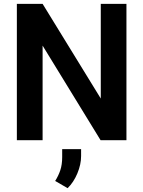

<svg xmlns="http://www.w3.org/2000/svg" viewBox="-20 -731 748 1001"><path d="M639.2 -710.9V0H504.4L202.1 -493.2V0H67.9V-710.9H202.1L505.4 -217.3V-710.9ZM402.8 46.4V82.5Q402.8 126.5 383.3 173.1Q363.8 219.7 332.5 250L267.6 212.4Q284.7 185.5 294.4 156.5Q304.2 127.4 304.2 87.9V46.4Z"/></svg>

Font: Roboto SemiBold
Style: Regular
Weight: 600
Designer: Christian Robertson
Foundry: Google
Version: Version 3.009; 2024